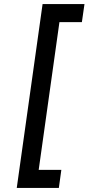

<svg xmlns="http://www.w3.org/2000/svg" viewBox="-20 -720 434 940"><path d="M188.5 -700.2H393.6L380.9 -611.8H271L169.4 111.8H280.3L268.1 200.2H62Z"/></svg>

Font: Fivo Sans Med
Style: Regular
Weight: 450
Designer: Alexander Slobzheninov
Foundry: Alexander Slobzheninov
Version: 1.0